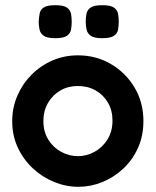

<svg xmlns="http://www.w3.org/2000/svg" viewBox="-20 -703 599 739"><path d="M282 16Q234 16 188.5 -2.5Q143 -21 106.5 -55Q70 -89 48.5 -135Q27 -181 27 -236Q27 -289 47 -335Q67 -381 102 -416Q137 -451 182.5 -470.5Q228 -490 280 -490Q350 -490 407 -456.5Q464 -423 498 -366Q532 -309 532 -237Q532 -180 511 -133.5Q490 -87 454 -53.5Q418 -20 373.5 -2Q329 16 282 16ZM280 -102Q313 -102 343.5 -118.5Q374 -135 393.5 -166Q413 -197 413 -239Q413 -278 395.5 -308Q378 -338 348 -355Q318 -372 279 -372Q242 -372 212 -354.5Q182 -337 164.5 -306.5Q147 -276 147 -238Q147 -196 166 -165.5Q185 -135 215.5 -118.5Q246 -102 280 -102ZM373 -556Q342 -556 329 -565.5Q316 -575 313 -590Q310 -605 310 -620Q310 -636 313 -650.5Q316 -665 329 -674Q342 -683 374 -683Q406 -683 419 -673.5Q432 -664 434.5 -649.5Q437 -635 437 -619Q437 -604 434.5 -589.5Q432 -575 419 -565.5Q406 -556 373 -556ZM193 -556Q161 -556 148 -565.5Q135 -575 132 -590Q129 -605 129 -620Q130 -636 132.5 -650.5Q135 -665 148 -674Q161 -683 193 -683Q225 -683 238 -673.5Q251 -664 253.5 -649.5Q256 -635 256 -619Q256 -604 253.5 -589.5Q251 -575 238 -565.5Q225 -556 193 -556Z"/></svg>

Font: Fredoka Medium
Style: Regular
Weight: 500
Designer: Ben Nathan
Foundry: Milena B. Brandão, Ben Nathan
Version: Version 2.001